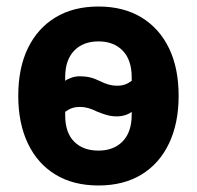

<svg xmlns="http://www.w3.org/2000/svg" viewBox="-20 -557 604 589"><path d="M282 12Q205 12 150 -21.5Q95 -55 65.5 -117Q36 -179 36 -263Q36 -348 65.5 -409Q95 -470 150 -503.5Q205 -537 282 -537Q359 -537 414 -503.5Q469 -470 498.5 -409Q528 -348 528 -263Q528 -179 498.5 -117Q469 -55 414 -21.5Q359 12 282 12ZM282 -95Q329 -95 356.5 -123.5Q384 -152 384 -205V-214Q377 -208 364.5 -204Q352 -200 339 -200Q322 -200 308 -204Q294 -208 277 -215Q263 -222 250.5 -225.5Q238 -229 225 -229Q212 -229 201.5 -225.5Q191 -222 180 -214V-203Q180 -150 207.5 -122.5Q235 -95 282 -95ZM180 -320V-309Q188 -315 200 -319Q212 -323 225 -323Q242 -323 256.5 -319.5Q271 -316 287 -308Q301 -301 313.5 -297.5Q326 -294 339 -294Q352 -294 362.5 -297.5Q373 -301 384 -309V-320Q384 -373 356.5 -401.5Q329 -430 282 -430Q235 -430 207.5 -401.5Q180 -373 180 -320Z"/></svg>

Font: IBM Plex Sans Var
Style: Regular
Weight: 400
Designer: Mike Abbink, Paul van der Laan, Pieter van Rosmalen
Foundry: Bold Monday
Version: Version 3.000